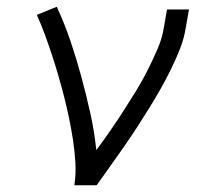

<svg xmlns="http://www.w3.org/2000/svg" viewBox="-20 -548 640 568"><path d="M200 0Q205 -34 203 -67.5Q201 -101 196 -133.5Q191 -166 184.5 -197.5Q178 -229 170 -260.5Q162 -292 153 -323Q144 -354 134 -384.5Q124 -415 113 -445Q102 -475 89 -504L148 -528Q171 -478 188.5 -426.5Q206 -375 220.5 -321.5Q235 -268 247 -214Q259 -160 265 -104Q286 -132 306 -161Q326 -190 345 -219.5Q364 -249 382.5 -279Q401 -309 416.5 -340Q432 -371 446 -403Q460 -435 465 -468L474 -520H539L530 -468Q525 -436 513 -405Q501 -374 486 -343.5Q471 -313 454.5 -284Q438 -255 420 -226Q402 -197 383.5 -168.5Q365 -140 345 -111.5Q325 -83 305.5 -55.5Q286 -28 266 0Z"/></svg>

Font: Iosevka Light Extended
Style: Italic
Weight: 300
Width: 7
Italic angle: -9°
Monospace: yes
Designer: Belleve Invis
Foundry: Belleve Invis
Version: Version 32.5.0; ttfautohint (v1.8.4)